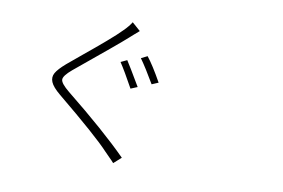

<svg xmlns="http://www.w3.org/2000/svg" viewBox="-85 -936 1669 1132"><g transform="rotate(10 750.0 -370.0)"><path d="M629.9 -563.5Q646.5 -539.1 717.8 -418L677.7 -401.4Q624 -499 592.8 -545.9ZM744.1 -607.4Q782.2 -559.6 835 -464.8L795.9 -448.2Q744.1 -537.1 707 -588.9ZM623 -789.1 672.9 -745.1Q664.1 -738.3 642.6 -718.8Q621.1 -699.2 616.2 -695.3Q571.3 -654.3 320.3 -448.2Q271.5 -407.2 272 -384.3Q272.5 -361.3 324.2 -319.3Q562.5 -127.9 698.2 8.8L653.3 48.8Q645.5 39.1 624.5 18.6Q603.5 -2 595.7 -10.7Q523.4 -88.9 274.4 -293.9Q229.5 -331.1 217.8 -359.4Q206.1 -387.7 220.7 -413.6Q235.4 -439.5 279.3 -477.5Q302.7 -498 369.1 -552.2Q435.5 -606.4 491.7 -654.8Q547.9 -703.1 578.1 -734.4Q608.4 -764.6 623 -789.1Z"/></g></svg>

Font: Bpmf Zihi Sans Light
Style: Light
Weight: 300
Foundry: But Ko
Version: Version 1.320